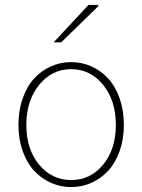

<svg xmlns="http://www.w3.org/2000/svg" viewBox="-20 -740 572 772"><path d="M54.2 -237.8Q54.2 -296.4 71.3 -344.7Q88.4 -393.1 117.4 -424.6Q146.5 -456.1 184.8 -473.1Q223.1 -490.2 266.1 -490.2Q309.1 -490.2 347.4 -473.1Q385.7 -456.1 414.8 -424.6Q443.8 -393.1 460.9 -344.7Q478 -296.4 478 -237.8Q478 -180.2 460.9 -132.3Q443.8 -84.5 414.8 -53.2Q385.7 -22 347.4 -4.9Q309.1 12.2 266.1 12.2Q223.1 12.2 184.8 -4.9Q146.5 -22 117.4 -53.2Q88.4 -84.5 71.3 -132.3Q54.2 -180.2 54.2 -237.8ZM445.8 -237.8Q445.8 -335.9 394.5 -398.9Q343.3 -461.9 266.1 -461.9Q189 -461.9 137.5 -398.9Q85.9 -335.9 85.9 -237.8Q85.9 -140.1 137.2 -78.1Q188.5 -16.1 266.1 -16.1Q343.8 -16.1 394.8 -78.1Q445.8 -140.1 445.8 -237.8ZM195.8 -569.8 335.9 -720.2H374L376 -715.8L226.1 -569.8Z"/></svg>

Font: Source Sans 3 ExtraLight
Style: Regular
Weight: 200
Designer: Paul D. Hunt
Foundry: Adobe
Version: Version 3.052;hotconv 1.1.0;makeotfexe 2.6.0